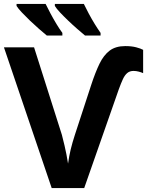

<svg xmlns="http://www.w3.org/2000/svg" viewBox="-20 -954 757 974"><path d="M657.2 -594.2Q638.2 -594.2 625.5 -583.5Q612.8 -572.8 603.3 -552.2Q593.8 -531.7 583 -502L407.2 0H242.2L0 -713.9H152.8L293.9 -270Q301.8 -240.2 307.1 -216.8Q312.5 -193.4 316.9 -171.4Q321.3 -149.4 325.2 -124Q327.6 -142.6 331.1 -160.4Q334.5 -178.2 338.6 -195.8Q342.8 -213.4 348.1 -231.7Q353.5 -250 359.9 -270L442.9 -523.9Q463.4 -586.4 484.6 -630.4Q505.9 -674.3 536.4 -697.3Q566.9 -720.2 615.2 -720.2Q647.5 -720.2 670.7 -714.1Q693.8 -708 706.1 -701.2V-583Q696.3 -587.4 683.3 -590.8Q670.4 -594.2 657.2 -594.2ZM405.3 -934.1Q416 -911.6 430.4 -884.8Q444.8 -857.9 460.7 -832Q476.6 -806.2 490.2 -787.1V-773.9H411.1Q394.5 -787.6 371.6 -807.6Q348.6 -827.6 325.7 -849.6Q302.7 -871.6 284.4 -891.1Q266.1 -910.6 258.3 -923.8V-934.1ZM211.4 -934.1Q222.2 -911.6 236.6 -884.8Q251 -857.9 266.6 -832Q282.2 -806.2 296.4 -787.1V-773.9H217.3Q200.7 -787.6 177.7 -807.6Q154.8 -827.6 131.8 -849.6Q108.9 -871.6 90.6 -891.1Q72.3 -910.6 64 -923.8V-934.1Z"/></svg>

Font: Wonky
Style: Regular
Weight: 400
Designer: Monotype Design Team
Foundry: Monotype Imaging Inc.
Version: Version 3.000